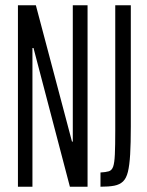

<svg xmlns="http://www.w3.org/2000/svg" viewBox="-20 -708 557 728"><path d="M48 0V-688H116L253 -171H256V-688H312V0H245L107 -526H103V0ZM361 0V-54Q381 -55 392.5 -58.5Q404 -62 409 -76Q414 -90 415.5 -122.5Q417 -155 417 -213V-688H476V-229Q476 -164 473.5 -122.5Q471 -81 465 -56.5Q459 -32 446.5 -20Q434 -8 413.5 -4Q393 0 361 0Z"/></svg>

Font: Saira UltraCondensed
Style: Regular
Weight: 400
Width: 1
Designer: Hector Gatti with collaboration of the Omnibus-Type team
Foundry: Omnibus-Type
Version: Version 1.101